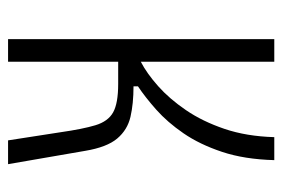

<svg xmlns="http://www.w3.org/2000/svg" viewBox="-132 -568 700 476"><g transform="rotate(90 218.0 -330.0)"><path d="M77 0V-660H133V-329Q162 -344 193.5 -372Q225 -400 253 -441Q281 -482 299.5 -536.5Q318 -591 320 -660H377Q375 -586 356.5 -530.5Q338 -475 310.5 -435Q283 -395 252 -367.5Q221 -340 194 -322V-311Q237 -311 269.5 -303.5Q302 -296 323.5 -270.5Q345 -245 354 -191L387 0H328L308 -129Q300 -185 290.5 -216.5Q281 -248 258.5 -260.5Q236 -273 188 -273H133V0Z"/></g></svg>

Font: Bricolage Grotesque 10pt Condensed ExtraLight
Style: Regular
Weight: 200
Width: 3
Designer: Mathieu Triay
Foundry: Atelier Triay
Version: Version 1.000; ttfautohint (v1.8.4.7-5d5b);gftools[0.9.32]